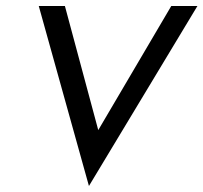

<svg xmlns="http://www.w3.org/2000/svg" viewBox="-20 -600 677 639"><path d="M109 -580 276 19 637 -580H550L307 -167L196 -580Z"/></svg>

Font: Charger Sport
Style: DfBdObl
Weight: 400
Designer: Jasper
Foundry: Cannot Into Space Fonts
Version: Version 1.1